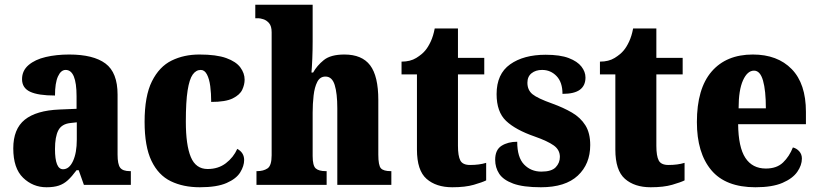

<svg xmlns="http://www.w3.org/2000/svg" viewBox="-20 -780 3453 810"><path d="M176 10Q119 10 77.5 -30Q36 -70 36 -154Q36 -236 84.5 -275Q133 -314 231 -318L303 -321V-374Q303 -485 257 -485Q237 -485 224.5 -457.5Q212 -430 212 -377Q141 -377 107 -393Q73 -409 73 -446Q73 -482 100.5 -505.5Q128 -529 173 -539.5Q218 -550 272 -550Q374 -550 425 -512Q476 -474 476 -381V-128Q476 -87 487 -72.5Q498 -58 528 -58H532V0H334L312 -62H303Q283 -35 266 -19.5Q249 -4 228 3Q207 10 176 10ZM246 -66Q272 -66 288 -100.5Q304 -135 304 -191V-264L277 -261Q240 -257 226 -230Q212 -203 212 -151Q212 -66 246 -66Z M823 10Q753 10 700.5 -15.5Q648 -41 619 -101.5Q590 -162 590 -266Q590 -375 621 -437Q652 -499 704 -524.5Q756 -550 821 -550Q893 -550 934.5 -535Q976 -520 994 -495.5Q1012 -471 1012 -444Q1012 -423 1002 -401.5Q992 -380 962 -365Q932 -350 871 -350Q871 -386 867 -416.5Q863 -447 853 -466Q843 -485 827 -485Q807 -485 793 -465.5Q779 -446 771.5 -398.5Q764 -351 764 -267Q764 -168 785 -117.5Q806 -67 856 -67Q901 -67 933 -91.5Q965 -116 981 -152Q1010 -136 1010 -105Q1010 -80 993.5 -53Q977 -26 936 -8Q895 10 823 10Z M1062 0V-58H1065Q1091 -58 1108.5 -69.5Q1126 -81 1126 -125V-644Q1126 -670 1115 -682.5Q1104 -695 1090.5 -699Q1077 -703 1071 -703H1057V-760H1299V-606Q1299 -568 1297.5 -532Q1296 -496 1294 -474H1301Q1317 -503 1346 -526.5Q1375 -550 1433 -550Q1507 -550 1541.5 -504.5Q1576 -459 1576 -358V-128Q1576 -82 1587 -70Q1598 -58 1628 -58H1631V0H1403V-323Q1403 -386 1392 -421.5Q1381 -457 1353 -457Q1330 -457 1318.5 -434.5Q1307 -412 1303 -377Q1299 -342 1299 -305V-122Q1299 -81 1312 -69.5Q1325 -58 1354 -58H1358V0Z M1888 10Q1820 10 1779.5 -25.5Q1739 -61 1739 -149V-466H1674V-520Q1711 -520 1736 -535.5Q1761 -551 1774 -567Q1786 -581 1797 -604.5Q1808 -628 1814 -660H1912V-536H2023V-466H1912V-165Q1912 -122 1922 -103Q1932 -84 1963 -84Q2002 -84 2031 -93V-19Q2015 -11 1979 -0.5Q1943 10 1888 10Z M2262 10Q2187 10 2145 -5.5Q2103 -21 2086 -47Q2069 -73 2069 -106Q2069 -148 2096 -165Q2123 -182 2162 -182Q2162 -116 2191 -86Q2220 -56 2264 -56Q2307 -56 2324.5 -74.5Q2342 -93 2342 -118Q2342 -148 2316 -166.5Q2290 -185 2236 -204Q2155 -232 2115 -270Q2075 -308 2075 -383Q2075 -468 2132 -508.5Q2189 -549 2282 -549Q2343 -549 2379.5 -535Q2416 -521 2433 -499Q2450 -477 2450 -453Q2450 -419 2426.5 -401.5Q2403 -384 2353 -384Q2353 -433 2328 -459Q2303 -485 2267 -485Q2240 -485 2222.5 -471Q2205 -457 2205 -431Q2205 -400 2226.5 -382.5Q2248 -365 2310 -343Q2357 -326 2393 -305Q2429 -284 2449.5 -251.5Q2470 -219 2470 -168Q2470 -88 2417.5 -39Q2365 10 2262 10Z M2725 10Q2657 10 2616.5 -25.5Q2576 -61 2576 -149V-466H2511V-520Q2548 -520 2573 -535.5Q2598 -551 2611 -567Q2623 -581 2634 -604.5Q2645 -628 2651 -660H2749V-536H2860V-466H2749V-165Q2749 -122 2759 -103Q2769 -84 2800 -84Q2839 -84 2868 -93V-19Q2852 -11 2816 -0.5Q2780 10 2725 10Z M3167 10Q3041 10 2980.5 -62.5Q2920 -135 2920 -265Q2920 -406 2982 -478Q3044 -550 3156 -550Q3260 -550 3320 -488.5Q3380 -427 3380 -308V-256H3094Q3095 -159 3124.5 -114Q3154 -69 3211 -69Q3257 -69 3283.5 -94.5Q3310 -120 3325 -158Q3341 -154 3352 -141.5Q3363 -129 3363 -111Q3363 -83 3343.5 -55Q3324 -27 3281 -8.5Q3238 10 3167 10ZM3211 -323Q3211 -398 3199 -440Q3187 -482 3161 -482Q3133 -482 3114.5 -441Q3096 -400 3096 -323Z"/></svg>

Font: Noto Serif Lao Condensed Black
Style: Regular
Weight: 900
Width: 3
Designer: Monotype Design Team
Foundry: Monotype Imaging Inc.
Version: Version 2.003; ttfautohint (v1.8.4.7-5d5b)